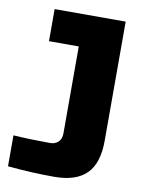

<svg xmlns="http://www.w3.org/2000/svg" viewBox="-81 -758 623 825"><g transform="rotate(10 230.0 -345.0)"><path d="M10 0V-135Q88 -130 170 -130Q193 -130 206.5 -143.5Q220 -157 220 -180V-560H90V-700H400V-180Q400 -82 354 -36Q308 10 212.5 10Q117 10 10 0Z"/></g></svg>

Font: Russo One
Style: Regular
Weight: 400
Designer: Jovanny lemonad
Foundry: Jovanny Lemonad
Version: Version 1.001